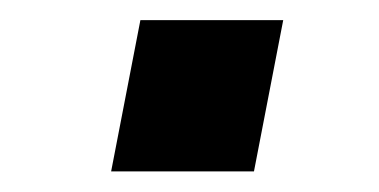

<svg xmlns="http://www.w3.org/2000/svg" viewBox="-20 -428 373 189"><path d="M258.8 -408.2 230 -259.3H89.4L118.2 -408.2Z"/></svg>

Font: Arimo
Style: Bold Italic
Weight: 700
Italic angle: -12°
Designer: Steve Matteson
Foundry: Monotype Imaging Inc.
Version: Version 1.33